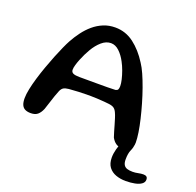

<svg xmlns="http://www.w3.org/2000/svg" viewBox="-136 -749 1101 1078"><g transform="rotate(20 415.0 -210.0)"><path d="M639.3 20Q619.2 20 604.2 9.8Q589.2 -0.3 577.9 -20.9Q573.2 -34.4 567.9 -52.6Q562.5 -70.8 557.1 -89.9Q551.8 -108.9 546.2 -126.1Q540.8 -143.3 535.3 -154.9Q528.5 -170.8 518.3 -178.4Q508.1 -186.1 487.8 -188.8Q478.1 -190.2 457.9 -191.8Q437.7 -193.4 413.7 -194.7Q389.6 -196 368.4 -196Q336.2 -196 303.3 -194.4Q270.4 -192.9 246.6 -190.7Q225.9 -188.6 215.8 -182.2Q205.6 -175.8 198.9 -160.4Q192.6 -146.1 185.6 -125.4Q178.7 -104.8 171.5 -82.3Q164.3 -59.8 157.2 -38.7Q146.8 -14.4 132.2 -2.2Q117.6 10 91.3 10Q71.5 10 58 3.5Q44.4 -3.1 37.8 -18Q31.2 -32.9 31.2 -57.6Q31.2 -80.3 37.8 -112.6Q44.4 -144.8 55.6 -182.3Q66.8 -219.8 80.6 -258.3Q94.4 -296.9 108.7 -332.6Q122.9 -368.2 136 -397Q149 -425.8 158.4 -442.9Q175.5 -474.2 197.2 -503.3Q218.8 -532.4 245.6 -555.2Q272.3 -577.9 304.5 -591.3Q336.7 -604.7 375.1 -604.7Q436.9 -604.7 486.7 -567.1Q536.4 -529.5 575.1 -467.6Q589.3 -446.6 604.2 -413.4Q619 -380.2 633.4 -339.8Q647.8 -299.3 660.3 -256.3Q672.8 -213.3 682.6 -171.9Q692.4 -130.6 697.8 -95.5Q703.1 -60.4 703.1 -36.2Q703.1 -5.4 686 7.3Q668.8 20 639.3 20ZM494.6 -275.3Q505.3 -277.4 509 -283.9Q512.7 -290.4 512.7 -304.7Q512.7 -320.1 507.4 -342.8Q502.1 -365.6 493 -390.9Q483.9 -416.2 471.9 -438.2Q454.8 -470.6 431.8 -492.2Q408.9 -513.8 382.2 -513.8Q353.4 -513.8 327.2 -491.2Q301.1 -468.6 280.8 -433.6Q272.5 -419.7 263.6 -401.6Q254.7 -383.4 247.2 -364.6Q239.6 -345.7 234.8 -328.9Q229.9 -312.2 229.9 -300.4Q229.9 -285.7 242 -279.9Q254 -274.1 280.6 -274.1Q336.7 -274.1 377.6 -273.9Q418.6 -273.8 447.2 -274Q475.9 -274.2 494.6 -275.3ZM722.4 185.8Q691.2 185.8 664.3 176.2Q637.4 166.6 621.1 145.2Q604.9 123.7 604.9 87.9Q604.9 64.4 612.1 37.2Q619.2 10 630.4 -12.1Q640.1 -29.6 649.5 -38.5Q658.9 -47.5 674.8 -47.5Q689.5 -47.5 695.3 -40.9Q701.1 -34.2 701.1 -24.8Q701.1 -6.7 691.4 14.5Q681.7 35.6 681.7 71.2Q681.7 92.5 688.8 104Q695.8 115.4 709.3 119.6Q722.8 123.8 741.8 123.8Q757.7 123.8 774.4 120.2Q791.2 116.6 804.8 116.6Q816.8 116.6 823.6 121.6Q830.4 126.6 830.4 139.4Q830.4 155.2 815.9 165.6Q801.4 176.1 776.9 180.9Q752.5 185.8 722.4 185.8Z"/></g></svg>

Font: Gluten Thin
Style: Regular
Weight: 100
Designer: Tyler Finck
Foundry: Etcetera Type Company
Version: Version 1.300